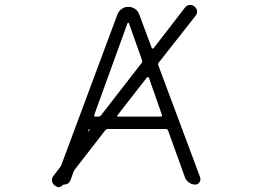

<svg xmlns="http://www.w3.org/2000/svg" viewBox="-20 -781 1040 789"><path d="M462.9 -307.6Q460.9 -305.7 461.9 -303.7Q462.9 -301.8 465.8 -301.8H641.6Q643.6 -301.8 645 -303.7Q646.5 -305.7 645.5 -308.6L591.8 -461.9Q590.8 -463.9 588.4 -464.4Q585.9 -464.8 584 -462.9ZM424.8 -251Q417 -251 412.1 -245.1L287.1 -84Q283.2 -79.1 281.2 -72.3L270.5 -43Q263.7 -22.5 242.2 -22.5Q239.3 -22.5 237.3 -20.5Q232.4 -13.7 224.6 -12.7Q222.7 -11.7 220.7 -11.7Q214.8 -11.7 209 -16.6L204.1 -19.5Q193.4 -28.3 193.4 -41Q193.4 -49.8 199.2 -57.6L224.6 -90.8Q229.5 -96.7 232.4 -103.5L462.9 -722.7Q468.8 -736.3 480.5 -744.6Q492.2 -752.9 507.3 -752.9Q522.5 -752.9 534.7 -744.6Q546.9 -736.3 551.8 -722.7L603.5 -584Q604.5 -582 606.9 -581.5Q609.4 -581.1 611.3 -583L740.2 -750Q747.1 -758.8 758.8 -760.7Q760.7 -760.7 762.7 -760.7Q771.5 -760.7 778.3 -754.9Q788.1 -748 789.6 -736.8Q791 -725.6 784.2 -716.8L632.8 -524.4Q627.9 -518.6 630.9 -511.7L802.7 -51.8Q803.7 -47.9 803.7 -43.9Q803.7 -37.1 799.8 -32.2Q793.9 -22.5 782.2 -22.5Q768.6 -22.5 756.8 -30.8Q745.1 -39.1 740.2 -51.8L670.9 -244.1Q668 -251 660.2 -251ZM348.6 -249Q349.6 -251 347.7 -251Q345.7 -251 344.7 -249L340.8 -240.2Q340.8 -239.3 341.3 -239.3Q341.8 -239.3 341.8 -239.3ZM509.8 -685.5Q508.8 -687.5 506.8 -687.5Q504.9 -687.5 503.9 -685.5L367.2 -308.6Q366.2 -305.7 367.7 -303.7Q369.1 -301.8 372.1 -301.8H383.8Q390.6 -301.8 395.5 -307.6L561.5 -521.5Q564.5 -525.4 564.5 -529.3Q564.5 -532.2 563.5 -534.2Z"/></svg>

Font: Rounded-X Mgen+ 2m light
Style: Regular
Weight: 200
Designer: [Source Han Sans]
Ryoko NISHIZUKA  (kana & ideographs); Paul D. Hunt (Latin, Greek & Cyrillic); Wenlong ZHANG  (bopomofo
Version: Version 1.059.20150602